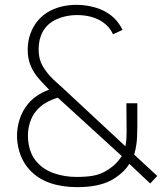

<svg xmlns="http://www.w3.org/2000/svg" viewBox="-20 -755 680 790"><path d="M297 15Q235 15 185.5 -2.2Q136 -19.5 103 -55Q78 -81.5 64.8 -116.2Q51.5 -151 50 -190Q49 -227 60.5 -263.2Q72 -299.5 95 -327Q125 -364.5 182 -386Q149.5 -418.5 131.5 -441.5Q113.5 -464.5 103.8 -490.8Q94 -517 94 -551Q94 -585 105 -616Q116 -647 137 -671.5Q158 -696 187 -711Q235 -735 294 -735Q331.5 -735 367 -725.5Q402.5 -716 428 -698Q446 -686 460.5 -668.8Q475 -651.5 484 -632L445 -614Q432 -644 403 -664Q382 -678.5 354.8 -685.8Q327.5 -693 298 -693Q248.5 -693 207 -673Q173.5 -656 156.2 -625Q139 -594 139 -553Q139 -520 148.8 -497Q158.5 -474 183 -445Q196 -430 227 -403L237 -394L496 -153Q499 -168.5 500 -182.8Q501 -197 501 -213L500 -330H545V-233Q545 -189 541.5 -163.2Q538 -137.5 532 -119L627 -31L598 0L512 -81Q501.5 -62 480.5 -43.5Q459.5 -25 437 -13Q385 15 297 15ZM295 -27Q335.5 -27 364 -32.2Q392.5 -37.5 417 -52Q444 -69 457.2 -82.8Q470.5 -96.5 480.5 -112L481 -113L218 -353Q161 -336.5 129 -299Q111.5 -277.5 102.8 -249.5Q94 -221.5 95 -191Q96 -160 105.5 -132.8Q115 -105.5 134 -86Q160 -56.5 203 -41.8Q246 -27 295 -27Z"/></svg>

Font: Hauora
Style: Regular
Weight: 400
Designer: Wayne Shih
Foundry: WCYS
Version: Version 1.001